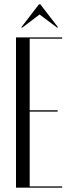

<svg xmlns="http://www.w3.org/2000/svg" viewBox="-20 -873 336 893"><path d="M54.4 -699V0H269.2V-6H118.1V-354H248.2V-360H118.1V-693H269.2V-699ZM78.4 -745.2H84.4L164 -805.6L244.6 -745.2H250.6L167.4 -853H161.4Z"/></svg>

Font: Moniqa Black
Style: Regular
Weight: 900
Designer: Rajesh Rajput
Foundry: Rajesh Rajput
Version: Version 1.000